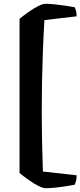

<svg xmlns="http://www.w3.org/2000/svg" viewBox="-20 -821 424 1012"><path d="M220 171Q206 171 181.5 158.5Q157 146 130.5 127Q104 108 83 91V-722Q104 -739 130 -757.5Q156 -776 180.5 -788.5Q205 -801 220 -801Q242 -801 269.5 -798Q297 -795 324.5 -791Q352 -787 373 -783Q376 -779 380 -767Q384 -755 384 -735L214 -715Q209 -629 206 -549Q203 -469 201.5 -391Q200 -313 200 -230Q200 -160 201.5 -84.5Q203 -9 206 83L384 103Q384 122 380 135Q376 148 373 153Q355 156 327.5 160.5Q300 165 271.5 168Q243 171 220 171Z"/></svg>

Font: Texturina 12pt Black
Style: Regular
Weight: 900
Designer: Guillermo Torres Carreño
Foundry: Omnibus-Type
Version: Version 1.002